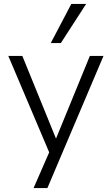

<svg xmlns="http://www.w3.org/2000/svg" viewBox="-20 -772 566 972"><path d="M150 180 237 -19V18L22 -489H93L271 -52H256L435 -489H504L220 180ZM237 -554 341 -752H416L288 -554Z"/></svg>

Font: Nunito Sans 10pt Light
Style: Regular
Weight: 300
Designer: Vernon Adams
Foundry: Vernon Adams
Version: Version 3.101;gftools[0.9.27]